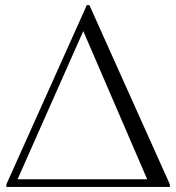

<svg xmlns="http://www.w3.org/2000/svg" viewBox="-20 -734 692 754"><path d="M647 0H5V-10L321 -714H331L647 -10ZM558 -30 307 -612 49 -30Z"/></svg>

Font: Cinzel Decorative
Style: Regular
Weight: 400
Designer: Natanael Gama
Version: Version 1.001;PS 001.001;hotconv 1.0.56;makeotf.lib2.0.21325